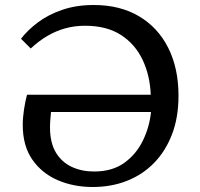

<svg xmlns="http://www.w3.org/2000/svg" viewBox="-20 -734 798 768"><path d="M351 14Q274 14 210.5 -13.5Q147 -41 109 -96Q71 -151 71 -234Q71 -263 76 -296Q81 -329 88 -355H583Q580 -432 550.5 -494.5Q521 -557 464 -594Q407 -631 320 -631Q278 -631 240.5 -620.5Q203 -610 169 -590Q135 -570 103 -540L64 -579Q90 -613 131 -644Q172 -675 228.5 -694.5Q285 -714 355 -714Q460 -714 536 -669Q612 -624 653 -542.5Q694 -461 694 -351Q694 -264 668 -196.5Q642 -129 596 -82Q550 -35 487.5 -10.5Q425 14 351 14ZM356 -48Q429 -48 477 -82.5Q525 -117 551.5 -171.5Q578 -226 584 -286H184Q183 -275 181.5 -257.5Q180 -240 180 -225Q180 -163 203.5 -124Q227 -85 267 -66.5Q307 -48 356 -48Z"/></svg>

Font: Literata Variable Black
Style: Regular
Weight: 900
Designer: Latin by Veronika Burian and Jose Scaglione. Greek by Irene Vlachou. Cyrillic by Vera Evstafieva.
Foundry: TypeTogether
Version: Version 3.021